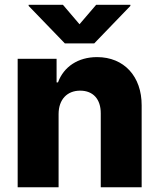

<svg xmlns="http://www.w3.org/2000/svg" viewBox="-20 -795 674 815"><path d="M247.2 -774.5H101.6V-769.9L255.3 -610.8H380L533.4 -769.9V-774.5H388.1L317.5 -692.1ZM55 0H228.7V-311.1C229 -373.2 265.3 -410.2 320.3 -410.2C375.4 -410.2 408 -373.9 407.7 -313.6V0H581.3V-347.7C581.7 -470.5 506.7 -552.6 392 -552.6C311.4 -552.6 250.4 -511.7 226.2 -445.3H220.2V-545.5H55Z"/></svg>

Font: TID UI Extra Bold
Style: Regular
Weight: 800
Designer: The TID Project Authors
Foundry: Bakken & Bæck
Version: Version 1.001;hotconv 1.0.109;makeotfexe 2.5.65596